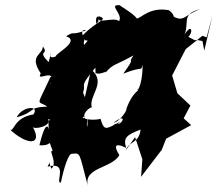

<svg xmlns="http://www.w3.org/2000/svg" viewBox="-20 -611 833 735"><path d="M298 -256C311 -296 279 -272 345 -352C347 -288 355 -285 344 -338C347 -313 407 -350 383 -332C415 -369 418 -358 491 -399C464 -359 506 -404 452 -329C533 -361 516 -335 526 -362C525 -270 498 -256 508 -271C516 -261 490 -266 464 -195C467 -184 430 -140 416 -142C474 -186 445 -123 419 -137C418 -120 367 -73 440 -145C386 -117 379 -107 365 -156C317 -145 279 -165 305 -164C286 -137 288 -97 316 -157C314 -85 308 -162 319 -147C274 -167 335 -211 332 -197C316 -245 391 -293 329 -345L305 -239ZM755 -454C701 -466 752 -444 701 -470C722 -490 713 -531 677 -462C715 -515 664 -557 747 -576C672 -549 689 -516 617 -564C623 -496 603 -560 608 -469C648 -527 660 -548 626 -572C554 -585 522 -543 504 -540C491 -560 434 -591 439 -591C391 -595 452 -559 436 -530C414 -549 343 -513 358 -549C402 -535 346 -534 284 -462C377 -440 317 -470 383 -482C327 -514 353 -563 357 -543C361 -547 345 -499 362 -542C312 -449 331 -464 259 -398C352 -451 286 -410 304 -462C317 -431 273 -506 310 -495C245 -472 269 -495 233 -472C291 -454 186 -402 195 -396C151 -374 188 -444 166 -373C119 -422 170 -399 144 -433C144 -400 89 -400 136 -330C114 -292 203 -361 172 -284C174 -300 197 -325 173 -316C117 -194 122 -230 161 -203C84 -200 119 -183 44 -162C64 -204 133 -210 108 -173C26 -160 35 -96 15 -118C86 -51 145 -55 105 -126C108 -113 181 -128 164 -156C212 -134 153 -187 168 -115C154 -162 131 -53 131 -55C188 -51 159 -87 182 -34C163 -37 202 10 177 35C161 3 178 0 162 27C245 5 189 91 213 88C226 24 243 -20 253 -22C290 -25 281 -33 317 104C296 28 406 36 437 -17C419 -46 413 -69 463 -45C450 -85 467 -95 518 -115C513 -62 473 -71 461 -35L497 -86L525 -1L520 66L598 -36L595 -27L616 -80L712 -132L683 -158L709 -207L659 -254L639 -322L691 -423L755 -474L771 -468L793 -550L762 -417Z"/></svg>

Font: Hussar Lance
Style: Italic
Weight: 700
Foundry: Cannot Into Space Fonts, PlusOne Fonts
Version: Version 2.27